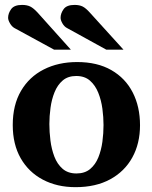

<svg xmlns="http://www.w3.org/2000/svg" viewBox="-20 -754 624 786"><path d="M553.2 -241.2Q553.2 -166.5 521.7 -109.4Q490.2 -52.2 431.2 -20Q372.1 12.2 289.1 12.2Q213.4 12.2 155.3 -18.6Q97.2 -49.3 64.7 -106.2Q32.2 -163.1 32.2 -242.2Q32.2 -324.2 65.9 -381.8Q99.6 -439.5 159.2 -469.7Q218.8 -500 295.9 -500Q378.4 -500 435.8 -467Q493.2 -434.1 523.2 -375.7Q553.2 -317.4 553.2 -241.2ZM403.8 -242.2Q403.8 -273.9 399.2 -308.8Q394.5 -343.8 382.3 -374.3Q370.1 -404.8 348.4 -423.8Q326.7 -442.9 292 -442.9Q258.3 -442.9 236.8 -424.6Q215.3 -406.2 203.4 -376.7Q191.4 -347.2 186.8 -312.7Q182.1 -278.3 182.1 -246.1Q182.1 -213.9 186.5 -178.7Q190.9 -143.6 202.6 -112.8Q214.4 -82 236.3 -63Q258.3 -43.9 293 -43.9Q327.1 -43.9 348.9 -62Q370.6 -80.1 382.6 -109.6Q394.5 -139.2 399.2 -173.8Q403.8 -208.5 403.8 -242.2ZM485.4 -550.8H415L254.4 -639.2Q243.2 -645 235.6 -658.2Q228 -671.4 228 -681.2Q228 -699.2 240.5 -716.6Q252.9 -733.9 285.2 -733.9Q305.2 -733.9 318.4 -727.3Q331.5 -720.7 348.1 -702.1ZM270 -550.8H201.2L39.1 -639.2Q28.8 -645 21 -658.2Q13.2 -671.4 13.2 -681.2Q13.2 -699.2 25.6 -716.6Q38.1 -733.9 70.3 -733.9Q90.3 -733.9 103.8 -727.3Q117.2 -720.7 134.3 -702.1Z"/></svg>

Font: Charis
Style: Bold
Weight: 700
Designer: Walt Agee, Miriam Martin, Annie Olsen, Victor Gaultney, Lorna Priest, Alan Ward, Bob Hallissy, Martin Hosken, Sharon Cor
Foundry: SIL Global
Version: Version 7.000